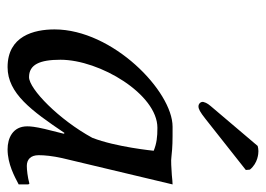

<svg xmlns="http://www.w3.org/2000/svg" viewBox="-120 -588 718 519"><g transform="rotate(90 239.5 -329.0)"><path d="M408 -138 479 -436C473 -436 464 -435 454 -434C436 -433 415 -431 403 -433C376 -436 363 -436 323 -436C227 -436 60 -274 60 -117C60 -61 78 10 162 10C233 10 280 -55 340 -144L342 -142L329 -90C323 -64 322 -52 322 -43C322 -4 354 10 384 10C424 10 458 -9 479 -20V-46L477 -49C459 -44 439 -42 429 -42C412 -42 400 -52 400 -74C400 -90 402 -111 408 -138ZM353 -219C304 -129 221 -48 189 -48C155 -48 142 -77 142 -133C142 -239 235 -395 326 -395C351 -395 368 -393 388 -385C388 -385 378 -283 353 -219ZM375 -666 274 -547C263 -534 259 -530 256 -519C255 -512 261 -506 268 -506C275 -506 283 -510 302 -525L440 -634L439 -645C421 -667 395 -668 389 -668C384 -668 378 -667 375 -666Z"/></g></svg>

Font: Libertinus Sans
Style: Italic
Weight: 400
Italic angle: -12°
Designer: Philipp H. Poll, Khaled Hosny
Foundry: Caleb Maclennan
Version: Version 7.050;RELEASE